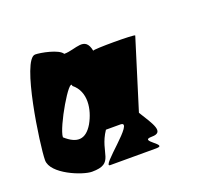

<svg xmlns="http://www.w3.org/2000/svg" viewBox="-117 -875 1200 1044"><g transform="rotate(-20 483.0 -352.5)"><path d="M30 -146C30 -66 195 0 249 0C383 0 323 -78 398 -189H481C566 -189 300 0 354 0H620C696 0 535 -68 620 -68C696 -68 648 -133 598 -214L723 -616C723 -624 480 -624 480 -616C462 -710 395 -654 326 -654C308 -686 206 -705 176 -705C98 -705 30 -228 30 -146ZM164 -230C164 -286 308 -531 308 -475C378 -419 362 -319 321 -247C278 -175 226 -174 164 -230Z"/></g></svg>

Font: Ampere
Style: SuCnd
Weight: 400
Version: Version 1